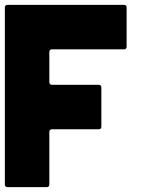

<svg xmlns="http://www.w3.org/2000/svg" viewBox="-20 -770 671 790"><path d="M183 -556V-433Q183 -421 194 -421H386Q397 -421 397 -410V-249Q397 -238 386 -238H194Q183 -238 183 -227V-11Q183 0 172 0H11Q0 0 0 -11V-739Q0 -750 11 -750H490Q501 -750 501 -739V-578Q501 -567 490 -567H194Q183 -567 183 -556Z"/></svg>

Font: Punc
Style: Bold
Weight: 400
Designer: The Kinetic
Foundry: The Kinetic
Version: Version 1.000;PS 001.001;hotconv 1.0.56